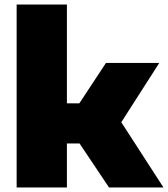

<svg xmlns="http://www.w3.org/2000/svg" viewBox="-20 -828 742 848"><path d="M461.5 0 272 -283 448 -550H683.5L498 -260.5V-315.5L702 0ZM259.5 -194.5V-371.5H346.5V-194.5ZM53.5 0V-808H275.5V0Z"/></svg>

Font: Encode Sans SemiExpanded Black
Style: Regular
Weight: 900
Width: 6
Designer: Multiple Designers
Foundry: Impallari Type
Version: Version 3.002